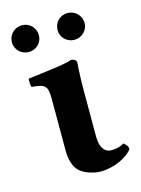

<svg xmlns="http://www.w3.org/2000/svg" viewBox="-101 -685 556 755"><g transform="rotate(-15 177.0 -308.0)"><path d="M232 -127V-321C232 -371 236 -427 236 -427C236 -438 227 -444 213 -444C185 -433 104 -425 35 -416C33 -410 35 -388 37 -382C92 -377 102 -371 102 -314V-105C102 -70 111 -36 132 -18C155 1 191 10 215 10C270 10 326 -18 346 -46C346 -58 340 -64 328 -74C315 -64 295 -60 276 -60C254 -60 232 -77 232 -127ZM8 -571C8 -541 33 -517 63 -517C94 -517 118 -541 118 -571C118 -602 94 -626 63 -626C33 -626 8 -602 8 -571ZM194 -571C194 -541 218 -517 249 -517C279 -517 304 -541 304 -571C304 -602 279 -626 249 -626C218 -626 194 -602 194 -571Z"/></g></svg>

Font: Libertinus Serif
Style: Bold
Weight: 700
Designer: Philipp H. Poll, Khaled Hosny
Foundry: Caleb Maclennan
Version: Version 7.050;RELEASE